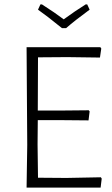

<svg xmlns="http://www.w3.org/2000/svg" viewBox="-20 -854 509 874"><path d="M377 -834 388 -810Q321 -761 281 -726H262Q193 -782 153 -810L164 -834H171Q232 -795 270 -766Q322 -804 370 -834ZM439 -47 443 -41 438 0H101L104 -194L101 -639H437L441 -633L435 -592L286 -594L153 -593L152 -351H277L384 -352L388 -347L383 -306L272 -307H152L151 -197L153 -45L282 -44Z"/></svg>

Font: Alegreya Sans SC Light
Style: Regular
Weight: 300
Designer: Juan Pablo del Peral
Foundry: Huerta Tipografica
Version: Version 2.007